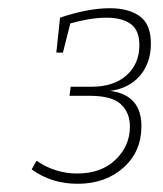

<svg xmlns="http://www.w3.org/2000/svg" viewBox="-20 -788 396 467"><path d="M169 -341Q105 -341 57 -376L69 -397Q114 -366 168 -366Q226 -366 261 -399.5Q296 -433 296 -480Q296 -514 274 -534.5Q252 -555 198 -555H149L152 -577H202Q257 -577 288 -605Q319 -633 319 -678Q319 -715 297.5 -730Q276 -745 239 -745Q218 -745 195 -741Q172 -737 151 -731L133 -660H117L126 -745Q158 -756 189 -762Q220 -768 247 -768Q293 -768 320 -748.5Q347 -729 347 -682Q347 -635 320.5 -604Q294 -573 248 -567Q324 -557 324 -481Q324 -419 280 -380Q236 -341 169 -341Z"/></svg>

Font: Bitter ExtraLight
Style: Italic
Weight: 200
Italic angle: -9°
Designer: Sol Matas, and Bitter project Authors
Foundry: Sol Matas
Version: Version 2.001